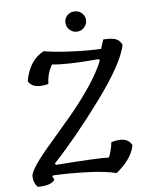

<svg xmlns="http://www.w3.org/2000/svg" viewBox="-99 -1001 829 1072"><g transform="rotate(-10 315.5 -465.0)"><path d="M437 -833Q420 -816 396 -816Q372 -816 355 -833Q338 -850 338 -874Q338 -898 354.5 -914Q371 -930 395.5 -930Q420 -930 437 -913.5Q454 -897 454 -873.5Q454 -850 437 -833ZM122 -49 117 -45 125 -23Q98 6 27 -1Q6 -25 8 -62Q8 -102 146 -234Q206 -293 270.5 -356.5Q335 -420 397 -496Q459 -572 491 -636L485 -644Q300 -644 224 -660Q192 -617 185 -556Q96 -542 74 -591Q105 -706 191 -741Q249 -725 344.5 -712.5Q440 -700 509 -698L530 -748Q577 -747 599.5 -736.5Q622 -726 631 -699Q599 -596 441 -416.5Q283 -237 144 -113L148 -104Q386 -101 447 -93Q465 -129 475 -175Q567 -194 588 -138Q567 -63 474 0Q416 -21 312.5 -33.5Q209 -46 122 -49Z"/></g></svg>

Font: Tillana Medium
Style: Regular
Weight: 500
Designer: Lipi Raval (Devanagari, Latin), Jonny Pinhorn (Latin)
Foundry: Indian Type Foundry
Version: Version 2.003;PS 1.0;hotconv 1.0.79;makeotf.lib2.5.61930; tt